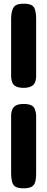

<svg xmlns="http://www.w3.org/2000/svg" viewBox="-20 -793 255 1036"><path d="M70 -226Q85 -232 108.5 -232Q132 -232 147 -225.5Q162 -219 167 -206Q175 -186 175 -167V138Q175 178 168 194.5Q161 211 146 217Q131 223 107 223Q83 223 68.5 217Q54 211 48 196Q40 177 40 137V-167Q40 -213 70 -226ZM167 -746Q175 -727 175 -687V-383Q175 -338 146 -326Q131 -319 107.5 -319Q84 -319 69 -325.5Q54 -332 48 -344Q40 -363 40 -383V-688Q40 -755 70 -767Q84 -773 108 -773Q132 -773 146.5 -767Q161 -761 167 -746Z"/></svg>

Font: Fredoka One
Style: Regular
Weight: 400
Version: Version 1.001;April 7, 2020;FontCreator 12.0.0.2522 64-bit